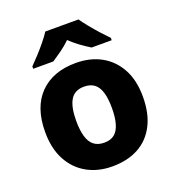

<svg xmlns="http://www.w3.org/2000/svg" viewBox="-139 -875 906 995"><g transform="rotate(-20 313.5 -378.0)"><path d="M583 -276Q583 -184 550 -120Q517 -56 456.5 -23Q396 10 312 10Q234 10 173.5 -23.5Q113 -57 78.5 -121Q44 -185 44 -276Q44 -412 116 -485.5Q188 -559 315 -559Q394 -559 454 -526Q514 -493 548.5 -430Q583 -367 583 -276ZM215 -276Q215 -225 225 -190Q235 -155 257 -137.5Q279 -120 314 -120Q350 -120 371 -137.5Q392 -155 402 -190Q412 -225 412 -275Q412 -327 402 -361Q392 -395 370.5 -412Q349 -429 313 -429Q261 -429 238 -390.5Q215 -352 215 -276ZM406 -766Q421 -744 443.5 -716.5Q466 -689 489.5 -663Q513 -637 531 -619V-606H420Q394 -622 367 -641.5Q340 -661 314 -686Q288 -661 261.5 -642Q235 -623 209 -606H98V-619Q117 -638 140.5 -663.5Q164 -689 186.5 -716.5Q209 -744 223 -766Z"/></g></svg>

Font: Noto Sans Cham ExtraBold
Style: Regular
Weight: 800
Version: Version 2.002